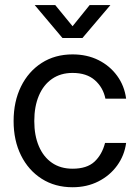

<svg xmlns="http://www.w3.org/2000/svg" viewBox="-20 -748 563 779"><path d="M274.4 11.7Q203.1 11.7 149.2 -22.7Q95.2 -57.1 65.2 -117.7Q35.2 -178.2 35.2 -256.8Q35.2 -335.9 65.2 -397Q95.2 -458 149.2 -492.7Q203.1 -527.3 274.4 -527.3Q333 -527.3 379.4 -504.2Q425.8 -481 455.3 -440.4Q484.9 -399.9 491.7 -347.7H407.7Q398.4 -393.1 365 -422.6Q331.5 -452.1 274.4 -452.1Q226.1 -452.1 191.2 -428Q156.2 -403.8 137.7 -359.9Q119.1 -315.9 119.1 -256.8Q119.1 -198.2 137.7 -154.8Q156.2 -111.3 190.9 -87.4Q225.6 -63.5 274.4 -63.5Q332.5 -63.5 363.3 -92Q394 -120.6 406.2 -168H491.7Q484.9 -117.2 455.3 -76.4Q425.8 -35.6 379.2 -12Q332.5 11.7 274.4 11.7ZM204.1 -727.5 274.4 -641.6 343.8 -727.5H427.7V-727.1L314.5 -593.8H233.4L121.1 -727.1V-727.5Z"/></svg>

Font: Inter Khmer Looped
Style: Regular
Weight: 400
Designer: Rasmus Andersson, Sovichet Tep
Foundry: Anagata Design
Version: Version 1.000